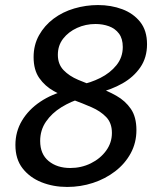

<svg xmlns="http://www.w3.org/2000/svg" viewBox="-20 -730 629 760"><path d="M246 10Q191 10 144.5 -8.5Q98 -27 69.5 -63.5Q41 -100 41 -156Q41 -209 67 -252.5Q93 -296 139 -327Q185 -358 246 -373L306 -342Q261 -329 223 -305.5Q185 -282 162 -248.5Q139 -215 139 -172Q139 -120 172.5 -92.5Q206 -65 258 -65Q302 -65 339.5 -83.5Q377 -102 400 -133.5Q423 -165 423 -204Q423 -243 400.5 -266.5Q378 -290 342.5 -305.5Q307 -321 267.5 -335.5Q228 -350 193 -369.5Q158 -389 135.5 -421Q113 -453 113 -504Q113 -552 134.5 -590.5Q156 -629 192 -656Q228 -683 274 -696.5Q320 -710 368 -710Q420 -710 464 -693.5Q508 -677 535 -643Q562 -609 562 -555Q562 -502 535.5 -463.5Q509 -425 465 -400Q421 -375 369 -363L296 -394Q338 -402 377 -421.5Q416 -441 441 -472Q466 -503 466 -544Q466 -577 451 -597Q436 -617 411.5 -626Q387 -635 358 -635Q319 -635 285 -619.5Q251 -604 230 -577Q209 -550 209 -513Q209 -476 231.5 -452.5Q254 -429 289.5 -414Q325 -399 365 -385Q405 -371 440.5 -351Q476 -331 498 -299Q520 -267 520 -215Q520 -165 497.5 -123.5Q475 -82 436 -52Q397 -22 348 -6Q299 10 246 10Z"/></svg>

Font: Bitter Thin Medium
Style: Italic
Weight: 500
Italic angle: -9°
Version: Version 3.021